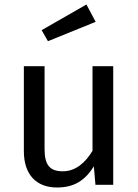

<svg xmlns="http://www.w3.org/2000/svg" viewBox="-20 -821 615 853"><path d="M483 -527H391V-151C359 -98 316 -60 259 -60C202 -60 178 -87 178 -159V-527H86V-149C86 -46 141 12 233 12C308 12 357 -18 397 -82L404 0H483ZM364 -801 165 -687 193 -638 405 -724Z"/></svg>

Font: Fira Math
Style: Regular
Weight: 400
Designer: Xiangdong Zeng
Foundry: Xiangdong Zeng
Version: Version 0.3.4